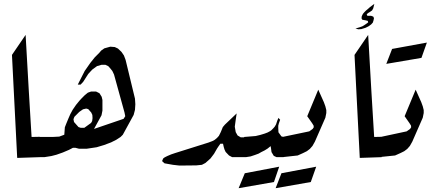

<svg xmlns="http://www.w3.org/2000/svg" viewBox="-20 -821 2306 1003"><path d="M113.8 -638.7 130.4 -347.7 145 -105.5 188 -106.4V0L69.8 3.9L51.3 -360.4L42.5 -534.2Z M463.4 -204.1 462.4 -220.7 456.5 -233.4 440.9 -251 430.2 -253.9 413.6 -250 394 -236.3 368.7 -210.9 363.8 -198.2 366.7 -183.6 390.1 -157.2 401.9 -153.3H420.4L455.6 -178.7L461.4 -188.5ZM175.8 -105.5H253.4L289.6 -107.4L315.9 -117.2L318.8 -156.2L325.7 -173.8L337.4 -202.1L347.2 -224.6L359.9 -248L377.4 -273.4L395 -294.9L407.7 -308.6L423.3 -324.2L439 -336.9L455.6 -342.8H481.9L499.5 -334L511.2 -315.4L515.1 -298.8V-243.2L510.3 -218.8L471.2 -147.5L625.5 -200.2L634.3 -213.9L630.4 -233.4L575.7 -431.6L566.9 -450.2L555.2 -464.8L545.4 -475.6L530.8 -482.4H510.3L486.8 -475.6L461.4 -457L440.9 -434.6L414.6 -393.6L400.9 -378.9H386.2L422.4 -450.2L451.7 -492.2L475.1 -521.5L498.5 -544.9L508.3 -556.6L524.9 -568.4L556.2 -577.1L579.6 -575.2L596.2 -567.4L614.7 -549.8L627.4 -531.2L636.2 -507.8L685.1 -305.7L687 -276.4L685.1 -247.1L678.2 -220.7L621.6 -117.2L609.9 -105.5L587.4 -90.8L560.1 -77.1L523.9 -63.5L484.9 -51.8L432.1 -43.9H393.1L374.5 -48.8H360.8L340.3 -38.1L308.1 -24.4L274.9 -12.7L248.5 -5.9L211.4 0H175.8Z M1237.8 -103.5H1266.6V0H1206.5H1192.9L1176.3 -8.8L1158.7 -27.3L1152.8 -40L1148.9 -52.7L1145 -70.3H1131.3L1121.6 -56.6L1113.8 -44.9L1098.1 -17.6L1079.6 6.8L1053.2 30.3L1034.7 40L1005.4 43L917.5 43.9L883.3 40L839.4 32.2L826.7 20.5L832.5 6.8L840.3 1L854 -5.9L874.5 -14.6L895 -21.5L1068.8 -76.2L1089.4 -84L1102.1 -90.8L1113.8 -100.6L1123.5 -111.3L1133.3 -130.9L1144 -157.2L1154.8 -169.9L1216.3 -228.5L1211.4 -195.3L1206.5 -159.2L1211.4 -130.9L1221.2 -113.3Z M1461.9 -105.5V0H1424.8L1410.2 -6.8L1398.4 -26.4L1395.5 -47.9L1393.6 -57.6L1377.9 -44.9L1362.3 -35.2L1344.7 -26.4L1331.1 -18.6L1312.5 -11.7L1289.1 -3.9L1264.2 0H1255.4V-105.5L1315.4 -110.4L1339.8 -116.2L1362.3 -123L1377.9 -128.9L1390.6 -135.7L1397.5 -140.6L1408.2 -151.4L1415 -159.2L1421.9 -170.9L1428.7 -191.4L1434.6 -205.1L1443.4 -195.3L1436.5 -175.8L1433.6 -164.1V-152.3L1434.6 -129.9L1450.2 -108.4ZM1438.5 49.8 1411.1 129.9 1226.6 162.1 1258.8 84Z M1642.6 -352.5 1671.9 -287.1 1679.7 -265.6 1684.6 -246.1V-230.5L1679.7 -206.1L1625 -81.1L1612.3 -58.6L1598.6 -43L1583 -31.2L1563.5 -21.5L1535.2 -8.8L1455.1 0V-105.5L1595.7 -134.8L1613.3 -147.5L1619.1 -156.2L1618.2 -165L1610.4 -177.7L1585 -213.9ZM1631.8 49.8 1603.5 129.9 1419.9 162.1 1450.2 84Z M1903.3 -638.7 1919.9 -347.7 1934.6 -105.5 1973.6 -106.4V0L1859.4 3.9L1840.8 -360.4L1832 -534.2ZM1935.5 -800.8 1929.7 -777.3 1923.8 -766.6 1911.1 -757.8 1901.4 -752 1895.5 -745.1 1899.4 -738.3H1918.9L1929.7 -734.4L1933.6 -726.6L1931.6 -715.8L1927.7 -703.1L1918.9 -693.4L1905.3 -683.6L1889.6 -675.8L1867.2 -668.9L1851.6 -668L1836.9 -671.9L1859.4 -678.7L1873 -683.6L1885.7 -691.4L1895.5 -698.2L1903.3 -704.1L1901.4 -711.9L1889.6 -714.8L1873 -717.8L1869.1 -723.6V-733.4L1873 -743.2L1877 -750L1883.8 -757.8L1891.6 -765.6L1903.3 -775.4L1913.1 -784.2Z M2151.4 -352.5 2180.7 -287.1 2188.5 -265.6 2193.4 -246.1V-230.5L2188.5 -206.1L2133.8 -81.1L2121.1 -58.6L2107.4 -43L2091.8 -31.2L2072.3 -21.5L2043.9 -8.8L1967.8 -1V-105.5L2104.5 -134.8L2122.1 -147.5L2127.9 -156.2L2127 -165L2119.1 -177.7L2093.8 -213.9ZM2210 -598.6 2181.6 -518.6 1998 -487.3 2028.3 -565.4Z"/></svg>

Font: LaylaRuqaa
Style: Regular
Weight: 400
Version: Version 2.0